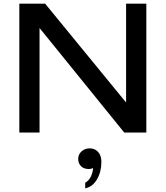

<svg xmlns="http://www.w3.org/2000/svg" viewBox="-20 -720 900 1043"><path d="M85 -700.2H225.1L665 -163.1V-700.2H774.9V0H654.8L194.8 -567.9V0H85ZM404.8 143.1Q404.8 118.7 423.1 102.3Q441.4 85.9 466.8 85.9Q495.6 85.9 513.2 105.7Q530.8 125.5 530.8 159.2Q530.8 212.9 507.3 253.7Q483.9 294.4 442.9 303.2V272.9Q480 251 485.8 192.9Q475.1 198.2 462.9 198.2Q436 198.2 420.4 183.1Q404.8 168 404.8 143.1Z"/></svg>

Font: Copperplate Sans CC Heavy
Style: Regular
Weight: 400
Designer: indestructible type*
Foundry: Cowboy Collective
Version: Version 1.000